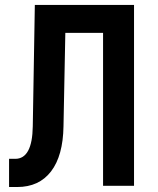

<svg xmlns="http://www.w3.org/2000/svg" viewBox="-20 -750 639 775"><path d="M16.6 4.9V-108.9H41.5Q110.4 -108.9 112.3 -240.2L120.6 -730H521V0H396V-617.2H243.7L236.3 -240.2Q234.4 -121.1 186 -58.1Q137.7 4.9 49.3 4.9Z"/></svg>

Font: UDEV Gothic 35
Style: Bold
Weight: 700
Version: v2.1.0; ttfautohint (v1.8.4.7-5d5b-dirty) -l 6 -r 45 -G 200 